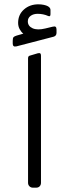

<svg xmlns="http://www.w3.org/2000/svg" viewBox="-20 -865 320 890"><path d="M133 5Q123 5 116.5 -1.5Q110 -8 110 -18V-594Q110 -600 112 -603Q114 -606 118 -607L155 -618Q163 -620 166.5 -617.5Q170 -615 170 -607V-18Q170 -8 164 -1.5Q158 5 147 5ZM56 -650Q47 -648 43 -651.5Q39 -655 39 -663V-676Q39 -689 43 -693Q47 -697 57 -700L88 -709Q78 -717 71 -730Q64 -743 64 -759Q64 -797 91 -821Q118 -845 158 -845Q171 -845 183 -842.5Q195 -840 202 -836Q214 -829 214 -819V-799Q214 -786 203 -791Q192 -796 179.5 -798.5Q167 -801 155 -801Q135 -801 122 -791.5Q109 -782 109 -766Q109 -744 131 -734Q153 -724 190 -733L223 -741Q234 -744 238 -740.5Q242 -737 242 -728V-713Q242 -699 229 -695Z"/></svg>

Font: Rubik Light
Style: Regular
Weight: 300
Designer: Hubert and Fischer
Foundry: Hubert and Fischer
Version: Version 2.300;gftools[0.9.30]